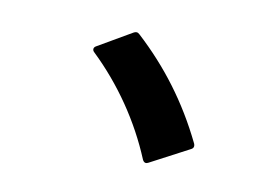

<svg xmlns="http://www.w3.org/2000/svg" viewBox="-76 -786 1152 818"><g transform="rotate(15 500.0 -377.0)"><path d="M628 -117 788 -220C795 -224 798 -229 798 -235C798 -239 797 -242 795 -246C700 -405 586 -530 450 -635C445 -639 441 -641 436 -641C432 -641 427 -639 423 -636L284 -538C278 -534 276 -529 276 -525C276 -520 278 -516 283 -512C415 -406 525 -272 602 -124C606 -117 611 -113 617 -113C621 -113 624 -115 628 -117Z"/></g></svg>

Font: LINE Seed JP_OTF ExtraBold
Style: Regular
Weight: 800
Designer: LY Corporation & Fontrix & Fontworks
Version: Version 1.013